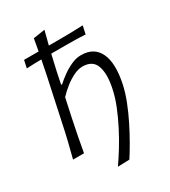

<svg xmlns="http://www.w3.org/2000/svg" viewBox="-217 -849 997 1124"><g transform="rotate(-30 281.5 -287.0)"><path d="M240.5 167.5Q268 128.5 298.5 79Q329 29.5 357.2 -25.5Q385.5 -80.5 407.8 -135.8Q430 -191 440.5 -241.5Q460.5 -333.5 441.5 -389Q422.5 -444.5 353 -444.5Q326 -444.5 294.8 -429.8Q263.5 -415 232.8 -391Q202 -367 176.5 -339.5L150 -216.5Q137.5 -158 127.8 -106.8Q118 -55.5 108 0H34Q48.5 -55.5 61 -107.2Q73.5 -159 86 -219L145 -494Q150.5 -521.5 156 -548Q161.5 -574.5 166.5 -600.5Q143 -600.5 118 -599.8Q93 -599 66.5 -597.5L77.5 -649H176Q179.5 -669.5 183.2 -689.8Q187 -710 190.5 -730L269 -742Q256.5 -696 245 -649H321.5Q355 -649 394 -649.8Q433 -650.5 476 -652.5L464 -597.5Q422.5 -600 383.5 -600.5Q344.5 -601 311 -601H233.5Q221 -549.5 209 -494L192.5 -414H199.5Q220.5 -433.5 250.2 -455Q280 -476.5 313.5 -491.5Q347 -506.5 379 -506.5Q466.5 -506.5 500 -436.5Q533.5 -366.5 506.5 -237Q495.5 -185.5 473.5 -129.5Q451.5 -73.5 424.2 -19.2Q397 35 369.5 82.8Q342 130.5 319.5 165Z"/></g></svg>

Font: Commissioner Flair Light
Style: Italic
Weight: 300
Italic angle: -12°
Designer: Kostas Bartsokas
Foundry: Kostas Bartsokas
Version: Version 1.000; ttfautohint (v1.8.3)